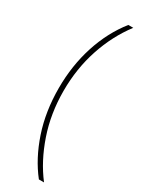

<svg xmlns="http://www.w3.org/2000/svg" viewBox="-228 -747 712 938"><g transform="rotate(30 128.0 -278.0)"><path d="M189 -714H217Q150 -626 113 -514.5Q76 -403 76 -278Q76 -150 114.5 -37.5Q153 75 217 158H188Q124 77 86.5 -34.5Q49 -146 49 -278Q49 -404 85 -516Q121 -628 189 -714Z"/></g></svg>

Font: Noto Sans Display Thin Cond
Style: Regular
Weight: 250
Width: 3
Designer: Monotype Design team
Foundry: Monotype Imaging Inc.
Version: Version 1.000